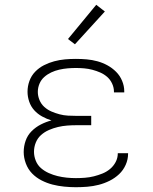

<svg xmlns="http://www.w3.org/2000/svg" viewBox="-20 -774 640 802"><path d="M297 8Q273 8 248 5.5Q223 3 199.5 -3Q176 -9 153.5 -20.5Q131 -32 114 -49.5Q97 -67 88 -91Q79 -115 79 -139Q79 -163 87 -186Q95 -209 112 -226Q129 -243 150.5 -254Q172 -265 195 -271Q175 -277 156 -287.5Q137 -298 123 -313.5Q109 -329 102 -349.5Q95 -370 95 -391Q95 -414 103 -436Q111 -458 127 -474.5Q143 -491 163.5 -501.5Q184 -512 206.5 -518Q229 -524 251.5 -526Q274 -528 297 -528Q320 -528 342.5 -526Q365 -524 387 -518Q409 -512 429 -501Q449 -490 465 -474Q481 -458 490 -436.5Q499 -415 499 -393Q499 -392 499 -390.5Q499 -389 499 -388H456Q456 -389 456 -389.5Q456 -390 456 -391Q456 -408 448.5 -424.5Q441 -441 428 -452.5Q415 -464 399 -471Q383 -478 366 -482.5Q349 -487 331.5 -488.5Q314 -490 297 -490Q280 -490 262.5 -488.5Q245 -487 227.5 -483Q210 -479 194 -471.5Q178 -464 165 -452.5Q152 -441 145 -424.5Q138 -408 138 -390Q138 -373 145 -356Q152 -339 165.5 -327Q179 -315 195.5 -308Q212 -301 229 -296.5Q246 -292 264 -291Q282 -290 300 -290H361V-251H300Q280 -251 260.5 -249.5Q241 -248 222 -243.5Q203 -239 184.5 -231Q166 -223 151.5 -210Q137 -197 129.5 -178.5Q122 -160 122 -140Q122 -121 129.5 -102.5Q137 -84 151.5 -71.5Q166 -59 184 -51Q202 -43 220.5 -38.5Q239 -34 258.5 -32Q278 -30 297 -30Q316 -30 335 -31.5Q354 -33 372 -37.5Q390 -42 407.5 -49Q425 -56 439.5 -68Q454 -80 463 -97Q472 -114 472 -133Q472 -133 472 -133.5Q472 -134 472 -134H515Q515 -134 515 -133.5Q515 -133 515 -132Q515 -108 505 -85.5Q495 -63 477.5 -46.5Q460 -30 438 -19Q416 -8 392.5 -2Q369 4 345 6Q321 8 297 8ZM293 -589 264 -611 382 -754 418 -726Z"/></svg>

Font: Zed Sans Extralight Extended
Style: Regular
Weight: 200
Width: 7
Designer: Belleve Invis
Foundry: Belleve Invis
Version: Version 1.0.0; ttfautohint (v1.8.4)